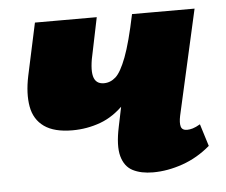

<svg xmlns="http://www.w3.org/2000/svg" viewBox="-40 -471 618 526"><g transform="rotate(-5 269.5 -208.5)"><path d="M151 -124Q101 -124 73.5 -143.5Q46 -163 39.5 -199Q33 -235 43 -283L74 -427H244L225 -335Q214 -289 219.5 -267Q225 -245 248 -245Q266 -245 280.5 -258Q295 -271 310 -310.5Q325 -350 341 -427H405Q384 -337 357 -278Q330 -219 297.5 -185Q265 -151 228 -137.5Q191 -124 151 -124ZM361 10Q328 10 305.5 -1.5Q283 -13 275 -42Q267 -71 278 -123L341 -427H513L448 -138Q444 -119 447 -108.5Q450 -98 464 -98Q471 -98 479.5 -100.5Q488 -103 500 -110L519 -49Q484 -19 442.5 -4.5Q401 10 361 10Z"/></g></svg>

Font: Ysabeau Office Black
Style: Italic
Weight: 900
Italic angle: -12°
Designer: Christian Thalmann (Catharsis Fonts)
Version: Version 2.001;gftools[0.9.30]; featfreeze: tnum,lnum,ss02